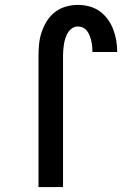

<svg xmlns="http://www.w3.org/2000/svg" viewBox="-20 -763 540 783"><path d="M137 0V-535Q137 -560 139.5 -584.5Q142 -609 150 -632.5Q158 -656 171.5 -677.5Q185 -699 204.5 -714Q224 -729 248.5 -736Q273 -743 298 -743Q321 -743 344 -737Q367 -731 386 -717.5Q405 -704 419 -685Q433 -666 441.5 -644Q450 -622 454 -598.5Q458 -575 458 -552Q458 -552 458 -551.5Q458 -551 458 -551H357Q357 -551 357 -551Q357 -551 357 -551Q357 -562 356 -573Q355 -584 352.5 -595Q350 -606 346 -616.5Q342 -627 335.5 -636Q329 -645 319 -650Q309 -655 298 -655Q285 -655 274.5 -648Q264 -641 257.5 -630.5Q251 -620 247 -608Q243 -596 241 -584Q239 -572 238 -559.5Q237 -547 237 -535V0Z"/></svg>

Font: Zed Sans Semibold
Style: Regular
Weight: 600
Designer: Belleve Invis
Foundry: Belleve Invis
Version: Version 1.0.0; ttfautohint (v1.8.4)